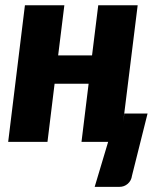

<svg xmlns="http://www.w3.org/2000/svg" viewBox="-20 -538 610 728"><path d="M539.5 -107.5 480.5 128Q478 147 464.5 158.8Q451 170.5 433 170.5H339L390 0H289L316 -220.5H187L160 0H11L74.5 -518H224L200.5 -328H329L352.5 -518H502L447 -74.5L451.5 -107.5Z"/></svg>

Font: Lato Black
Style: Italic
Weight: 900
Italic angle: -7°
Designer: Lukasz Dziedzic
Foundry: tyPoland Lukasz Dziedzic
Version: Version 2.007; 2014-02-27